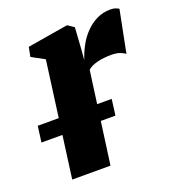

<svg xmlns="http://www.w3.org/2000/svg" viewBox="-131 -646 669 733"><g transform="rotate(-20 204.0 -280.0)"><path d="M39 0 101.5 -466 49 -494.5 56.5 -533 222 -560.5 247.5 -543 241.5 -452 238 -412Q247 -440.5 261.5 -467.2Q276 -494 296.5 -515Q317 -536 342.2 -548.2Q367.5 -560.5 397 -560.5Q410.5 -560.5 419.2 -557Q428 -553.5 431.5 -551L397.5 -379.5Q394.5 -383.5 379.8 -390Q365 -396.5 342 -396.5Q327 -396.5 312.8 -395Q298.5 -393.5 286 -390.5Q273.5 -387.5 263 -382.8Q252.5 -378 245 -371L194.5 0ZM286 -238 277.5 -173H-23L-14.5 -238Z"/></g></svg>

Font: Merriweather 36pt Black
Style: Italic
Weight: 900
Italic angle: -7.8°
Version: Version 2.101